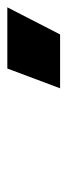

<svg xmlns="http://www.w3.org/2000/svg" viewBox="150 -891 184 524"><g transform="rotate(-90 242.0 -629.0)"><path d="M263 -557H410L484 -701H317Z"/></g></svg>

Font: Unageo
Style: ExtraBold
Weight: 800
Designer: Richard Sepsi
Foundry: Richard Sepsi
Version: Version 2.000